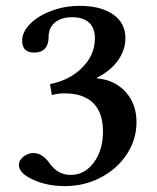

<svg xmlns="http://www.w3.org/2000/svg" viewBox="-20 -630 538 660"><path d="M228 -570.8Q190.4 -570.8 168.7 -552.5Q147 -534.2 147 -502Q147 -476.6 134.3 -462.9Q121.6 -449.2 97.2 -449.2Q56.2 -449.2 56.2 -490.2Q56.2 -520.5 84 -548.3Q111.8 -576.2 157.7 -593Q203.6 -609.9 252.9 -609.9Q327.1 -609.9 369.1 -580.3Q411.1 -550.8 411.1 -499Q411.1 -458 385.3 -421.9Q359.4 -385.7 313 -362.8V-360.8Q375 -355 412.1 -313.7Q449.2 -272.5 449.2 -210Q449.2 -150.4 416 -99.9Q382.8 -49.3 326.2 -19.8Q269.5 9.8 203.1 9.8Q141.6 9.8 93.3 -12.5Q44.9 -34.7 44.9 -63Q44.9 -78.6 60.3 -91.3Q75.7 -104 95.2 -104Q124.5 -104 149.9 -69.8Q177.7 -28.8 223.1 -28.8Q271 -28.8 302.5 -71.3Q334 -113.8 334 -178.2Q334 -242.7 300.3 -275.9Q266.6 -309.1 201.2 -309.1Q178.7 -309.1 158.2 -303.2L151.9 -340.8Q220.2 -354.5 263.2 -398.2Q306.2 -441.9 306.2 -498Q306.2 -533.7 286.1 -552.2Q266.1 -570.8 228 -570.8Z"/></svg>

Font: Common Serif SemiBold
Style: Regular
Weight: 600
Designer: Philipp H. Poll, Khaled Hosny
Foundry: Stefan Peev, Context Ltd.
Version: Version 1.026